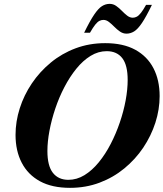

<svg xmlns="http://www.w3.org/2000/svg" viewBox="-20 -936 826 970"><path d="M219.5 -173Q219.5 -98 247.2 -62.8Q275 -27.5 325.5 -27.5Q368 -27.5 406.8 -51.2Q445.5 -75 479 -116Q512.5 -157 539.2 -208.8Q566 -260.5 585.2 -317Q604.5 -373.5 614.8 -429Q625 -484.5 625 -532Q625 -607 597.8 -642.2Q570.5 -677.5 519 -677.5Q476.5 -677.5 437.8 -653.8Q399 -630 365.8 -589Q332.5 -548 305.5 -496.2Q278.5 -444.5 259.5 -388Q240.5 -331.5 230 -276Q219.5 -220.5 219.5 -173ZM786.5 -450.5Q786.5 -383 765 -316.2Q743.5 -249.5 703.8 -190.2Q664 -131 608 -85Q552 -39 482.8 -13Q413.5 13 333.5 13Q243 13 182 -20.2Q121 -53.5 89.8 -113.8Q58.5 -174 58.5 -254.5Q58.5 -322 79.8 -388.8Q101 -455.5 141 -514.8Q181 -574 236.8 -620Q292.5 -666 362 -692Q431.5 -718 511.5 -718Q602 -718 663 -684.8Q724 -651.5 755.2 -591.5Q786.5 -531.5 786.5 -450.5ZM747.5 -911.5Q718.5 -851.5 697.2 -820Q676 -788.5 657.5 -777.2Q639 -766 619 -766Q601.5 -766 586.2 -776.5Q571 -787 557.5 -800.8Q544 -814.5 530.5 -825Q517 -835.5 502.5 -835.5Q492 -835.5 482.2 -830.5Q472.5 -825.5 461.2 -811.5Q450 -797.5 434.5 -770.5H405Q434.5 -831 455.8 -862.2Q477 -893.5 495.2 -905Q513.5 -916.5 534 -916.5Q552 -916.5 567 -906Q582 -895.5 595.5 -881.5Q609 -867.5 622.5 -857Q636 -846.5 651 -846.5Q661.5 -846.5 671.2 -851.8Q681 -857 692.2 -871.2Q703.5 -885.5 718 -911.5Z"/></svg>

Font: Newsreader 60pt
Style: Bold Italic
Weight: 700
Italic angle: -17°
Designer: Hugues Gentile
Foundry: Production Type
Version: Version 1.003